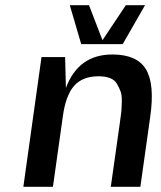

<svg xmlns="http://www.w3.org/2000/svg" viewBox="-20 -720 620 740"><path d="M230 -500H231L234 -381Q282 -510 413 -510Q508 -510 542.5 -453Q577 -396 559 -270L521 0H407L442 -247Q446 -274 447.5 -289Q449 -304 449.5 -328.5Q450 -353 445 -367Q440 -381 431 -396.5Q422 -412 404 -419Q386 -426 360 -426Q298 -426 265.5 -389Q233 -352 222 -270L184 0H70L140 -500ZM539 -700 453 -550H293L249 -700H323L375 -565L465 -700Z"/></svg>

Font: Fivo Sans Modern Med
Style: Italic
Weight: 450
Designer: Alexander Slobzheninov
Foundry: Alexander Slobzheninov
Version: 1.0